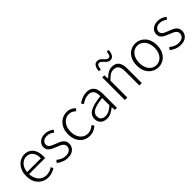

<svg xmlns="http://www.w3.org/2000/svg" viewBox="224 -1994 3212 3212"><g transform="rotate(-45 1830.0 -388.0)"><path d="M305 13Q236 13 179.5 -20.5Q123 -54 89.5 -116Q56 -178 56 -266Q56 -331 75 -383Q94 -435 127.5 -471.5Q161 -508 203 -527.5Q245 -547 290 -547Q354 -547 400 -517.5Q446 -488 471 -432.5Q496 -377 496 -299Q496 -288 495.5 -277.5Q495 -267 493 -256H115Q117 -192 141.5 -142.5Q166 -93 209 -64.5Q252 -36 310 -36Q353 -36 387 -48.5Q421 -61 451 -82L474 -39Q442 -19 402 -3Q362 13 305 13ZM115 -303H442Q442 -399 401 -448Q360 -497 290 -497Q247 -497 209 -474Q171 -451 146 -408Q121 -365 115 -303Z M769 13Q711 13 660 -8.5Q609 -30 573 -60L605 -102Q639 -74 678 -55Q717 -36 771 -36Q832 -36 863 -65.5Q894 -95 894 -136Q894 -168 874.5 -189.5Q855 -211 825.5 -225Q796 -239 765 -250Q726 -265 688.5 -282.5Q651 -300 626.5 -329Q602 -358 602 -403Q602 -443 622.5 -475.5Q643 -508 682 -527.5Q721 -547 777 -547Q821 -547 862 -530.5Q903 -514 932 -490L902 -450Q875 -471 845 -484.5Q815 -498 776 -498Q717 -498 688.5 -470Q660 -442 660 -406Q660 -377 677 -358Q694 -339 722 -326.5Q750 -314 780 -302Q812 -290 842 -277.5Q872 -265 896.5 -247.5Q921 -230 936 -204Q951 -178 951 -139Q951 -98 930 -63Q909 -28 869 -7.5Q829 13 769 13Z M1289 13Q1220 13 1165 -20Q1110 -53 1078 -115.5Q1046 -178 1046 -266Q1046 -355 1080.5 -418Q1115 -481 1171 -514Q1227 -547 1293 -547Q1347 -547 1384.5 -527Q1422 -507 1449 -482L1416 -442Q1391 -465 1361.5 -480.5Q1332 -496 1295 -496Q1241 -496 1198.5 -467Q1156 -438 1131.5 -386.5Q1107 -335 1107 -266Q1107 -198 1130.5 -146.5Q1154 -95 1196 -66.5Q1238 -38 1294 -38Q1335 -38 1370 -55Q1405 -72 1432 -97L1461 -56Q1426 -26 1383 -6.5Q1340 13 1289 13Z M1695 13Q1652 13 1617 -3.5Q1582 -20 1561 -52.5Q1540 -85 1540 -135Q1540 -223 1621.5 -269.5Q1703 -316 1879 -335Q1881 -375 1871.5 -411.5Q1862 -448 1835.5 -472Q1809 -496 1758 -496Q1706 -496 1662.5 -475.5Q1619 -455 1590 -435L1565 -478Q1585 -492 1615.5 -508Q1646 -524 1684 -535.5Q1722 -547 1765 -547Q1829 -547 1867 -519.5Q1905 -492 1921.5 -445Q1938 -398 1938 -338V0H1890L1884 -68H1880Q1841 -35 1794 -11Q1747 13 1695 13ZM1707 -37Q1751 -37 1792 -57.5Q1833 -78 1879 -119V-292Q1775 -281 1713 -260Q1651 -239 1624.5 -209Q1598 -179 1598 -138Q1598 -82 1630 -59.5Q1662 -37 1707 -37Z M2124 0V-534H2172L2179 -452H2181Q2221 -492 2264.5 -519.5Q2308 -547 2363 -547Q2446 -547 2485.5 -495.5Q2525 -444 2525 -341V0H2467V-333Q2467 -416 2439.5 -455.5Q2412 -495 2349 -495Q2303 -495 2266 -471Q2229 -447 2182 -399V0ZM2425 -641Q2394 -641 2372 -656.5Q2350 -672 2332.5 -692.5Q2315 -713 2297.5 -728.5Q2280 -744 2258 -744Q2229 -744 2216 -715.5Q2203 -687 2201 -644L2158 -648Q2159 -684 2169 -716.5Q2179 -749 2200.5 -769Q2222 -789 2259 -789Q2290 -789 2311.5 -773.5Q2333 -758 2350.5 -738Q2368 -718 2386 -702.5Q2404 -687 2426 -687Q2454 -687 2467 -715.5Q2480 -744 2481 -785L2525 -782Q2523 -747 2513 -714.5Q2503 -682 2482 -661.5Q2461 -641 2425 -641Z M2913 13Q2849 13 2793.5 -20Q2738 -53 2705 -115.5Q2672 -178 2672 -266Q2672 -355 2705 -418Q2738 -481 2793.5 -514Q2849 -547 2913 -547Q2961 -547 3005 -528Q3049 -509 3082.5 -473Q3116 -437 3135 -384.5Q3154 -332 3154 -266Q3154 -178 3120.5 -115.5Q3087 -53 3032.5 -20Q2978 13 2913 13ZM2913 -38Q2965 -38 3006 -66.5Q3047 -95 3070.5 -146.5Q3094 -198 3094 -266Q3094 -335 3070.5 -386.5Q3047 -438 3006 -467Q2965 -496 2913 -496Q2861 -496 2820 -467Q2779 -438 2756 -386.5Q2733 -335 2733 -266Q2733 -198 2756 -146.5Q2779 -95 2820 -66.5Q2861 -38 2913 -38Z M3439 13Q3381 13 3330 -8.5Q3279 -30 3243 -60L3275 -102Q3309 -74 3348 -55Q3387 -36 3441 -36Q3502 -36 3533 -65.5Q3564 -95 3564 -136Q3564 -168 3544.5 -189.5Q3525 -211 3495.5 -225Q3466 -239 3435 -250Q3396 -265 3358.5 -282.5Q3321 -300 3296.5 -329Q3272 -358 3272 -403Q3272 -443 3292.5 -475.5Q3313 -508 3352 -527.5Q3391 -547 3447 -547Q3491 -547 3532 -530.5Q3573 -514 3602 -490L3572 -450Q3545 -471 3515 -484.5Q3485 -498 3446 -498Q3387 -498 3358.5 -470Q3330 -442 3330 -406Q3330 -377 3347 -358Q3364 -339 3392 -326.5Q3420 -314 3450 -302Q3482 -290 3512 -277.5Q3542 -265 3566.5 -247.5Q3591 -230 3606 -204Q3621 -178 3621 -139Q3621 -98 3600 -63Q3579 -28 3539 -7.5Q3499 13 3439 13Z"/></g></svg>

Font: Noto Sans SC Thin Light
Style: Regular
Weight: 300
Version: Version 2.004-H2;hotconv 1.0.118;makeotfexe 2.5.65603